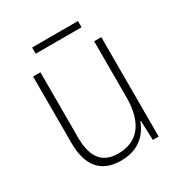

<svg xmlns="http://www.w3.org/2000/svg" viewBox="-157 -761 835 885"><g transform="rotate(-30 261.0 -318.5)"><path d="M383 -647H139V-614H383ZM439 -529H401V-232C401 -91 340 -25 239 -25C158 -25 115 -73 115 -182V-529H76V-176C76 -53 129 10 235 10C330 10 379 -44 401 -103H404L408 0H439Z"/></g></svg>

Font: Noto Sans Malayalam SemiCondensed ExtraLight
Style: Regular
Weight: 200
Width: 4
Designer: Jelle Bosma - Monotype Design Team
Foundry: Monotype Imaging Inc.
Version: Version 2.104